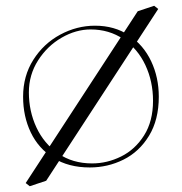

<svg xmlns="http://www.w3.org/2000/svg" viewBox="-20 -570 630 665"><path d="M60 -235Q60 -307 95.5 -363Q131 -419 188.5 -450Q246 -481 309 -481Q377 -481 427 -447.5Q477 -414 503.5 -358Q530 -302 530 -235Q530 -155 496 -99.5Q462 -44 407.5 -17Q353 10 291 10Q217 10 165 -23Q113 -56 86.5 -111.5Q60 -167 60 -235ZM510 -221Q510 -288 483.5 -344.5Q457 -401 407.5 -434.5Q358 -468 294 -468Q243 -468 193.5 -439.5Q144 -411 112 -361Q80 -311 80 -250Q80 -185 106 -129Q132 -73 181.5 -38.5Q231 -4 299 -4Q351 -4 399.5 -28Q448 -52 479 -101Q510 -150 510 -221ZM457 -531 514 -550 528 -539 140 56 83 75 69 64Z"/></svg>

Font: TMT Limkin
Style: Regular
Weight: 400
Designer: Gabriel Drozdov
Version: Version 1.000;Glyphs 3.1.2 (3151)